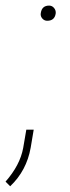

<svg xmlns="http://www.w3.org/2000/svg" viewBox="-52 -541 249 686"><path d="M123.5 -521Q134.3 -521 141.4 -512.2Q148.4 -503.4 147 -492.7Q143.1 -466.8 116.7 -466.8Q106.9 -466.8 100.1 -473.9Q93.3 -481 93.3 -490.2L93.8 -494.6Q97.7 -521 123.5 -521ZM68.4 -77.6 57.6 -13.2Q43 68.8 -15.6 124.5L-32.2 107.9Q19.5 49.3 30.8 -12.2L42 -77.6Z"/></svg>

Font: Mardoto Thin
Style: Italic
Weight: 250
Italic angle: -12°
Designer: Christian Robertson, Vahan Hovhannisyan
Foundry: Google
Version: Version 1.000